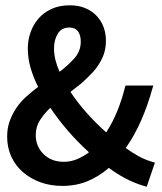

<svg xmlns="http://www.w3.org/2000/svg" viewBox="-20 -690 613 725"><path d="M285 -533Q285 -557 274.5 -571.5Q264 -586 242 -586Q212 -586 198 -562.5Q184 -539 184 -508Q184 -485 189.5 -463Q195 -441 205 -419Q237 -443 261 -470Q285 -497 285 -533ZM221 -79Q247 -79 271 -89Q295 -99 316 -115Q232 -191 170 -283Q146 -260 130.5 -235.5Q115 -211 115 -180Q115 -137 144.5 -108Q174 -79 221 -79ZM534 15 520 11Q484 0 451.5 -17.5Q419 -35 391 -56Q354 -24 311 -6Q268 12 215 12Q170 12 132 -2Q94 -16 66 -40.5Q38 -65 22.5 -99Q7 -133 7 -174Q7 -206 16.5 -232.5Q26 -259 41.5 -282Q57 -305 78.5 -324.5Q100 -344 124 -362Q107 -395 96 -432Q85 -469 85 -507Q85 -538 95 -567Q105 -596 124.5 -619Q144 -642 174 -656Q204 -670 243 -670Q276 -670 301.5 -659.5Q327 -649 344.5 -630.5Q362 -612 371 -588Q380 -564 380 -536Q380 -501 367 -472.5Q354 -444 333 -420Q322 -408 310.5 -397Q299 -386 287 -375Q277 -367 266.5 -359Q256 -351 246 -343Q274 -301 308 -263Q342 -225 381 -190Q406 -229 423 -271Q440 -313 451 -357L454 -367H559L554 -351Q538 -293 514 -237.5Q490 -182 455 -131Q477 -115 501 -101.5Q525 -88 551 -80L565 -76Z"/></svg>

Font: Codetta
Style: Bold
Weight: 700
Designer: Ulrich Proeller
Foundry: PROSA GmbH
Version: Version 2.00;September 29, 2018;FontCreator 11.5.0.2427 64-b